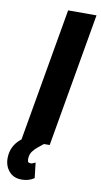

<svg xmlns="http://www.w3.org/2000/svg" viewBox="-147 -756 529 1005"><g transform="rotate(10 117.5 -253.5)"><path d="M281.2 -710.9 157.7 0H6.8L130.4 -710.9ZM49.8 -30.3 127.9 -0.5Q113.8 10.7 98.6 22.9Q83.5 35.2 72.3 50Q61 64.9 59.6 85Q58.6 93.8 60.3 102.3Q62 110.8 72.8 111.3Q80.1 112.8 87.4 109.4Q94.7 106 101.1 103L110.4 184.1Q96.2 194.3 79.3 199Q62.5 203.6 44.9 203.6Q1.5 204.1 -23.2 175.3Q-47.9 146.5 -47.4 104.5Q-46.9 71.8 -34.4 46.6Q-22 21.5 0 2.7Q22 -16.1 49.8 -30.3Z"/></g></svg>

Font: Roboto Condensed ExtraBold
Style: Italic
Weight: 800
Italic angle: -12°
Designer: Christian Robertson
Foundry: Google
Version: Version 3.008; 2023